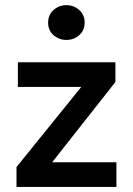

<svg xmlns="http://www.w3.org/2000/svg" viewBox="-20 -742 528 762"><path d="M45.5 0V-79L302.5 -397H51V-495H438V-416.5L187 -98H442V0ZM243.5 -583.5Q214 -583.5 192.5 -602.5Q171 -621.5 171 -652.5Q171 -683 192.5 -702.2Q214 -721.5 243.5 -721.5Q273 -721.5 294.5 -702.2Q316 -683 316 -652.5Q316 -621.5 294.5 -602.5Q273 -583.5 243.5 -583.5Z"/></svg>

Font: Geologica Cursive
Style: Regular
Weight: 400
Designer: Sindre Bremnes, Frode Helland
Foundry: Monokrom Skriftforlag AS
Version: Version 1.010;gftools[0.9.28]